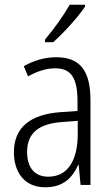

<svg xmlns="http://www.w3.org/2000/svg" viewBox="-20 -785 475 815"><path d="M341 -757V-765H276C249 -718 212 -666 171 -617V-606H206C249 -644 312 -713 341 -757ZM219 -542C170 -542 122 -528 81 -504L99 -461C141 -484 179 -495 214 -495C280 -495 309 -457 309 -355V-314L238 -309C110 -300 39 -245 39 -139C39 -55 83 10 172 10C248 10 287 -30 312 -85H314L322 0H364V-359C364 -485 320 -542 219 -542ZM244 -267 310 -272V-216C310 -105 268 -35 185 -35C129 -35 95 -71 95 -140C95 -219 143 -260 244 -267Z"/></svg>

Font: Noto Sans Armenian Condensed Light
Style: Regular
Weight: 300
Width: 3
Designer: Monotype Design Team
Foundry: Monotype Imaging Inc.
Version: Version 2.008